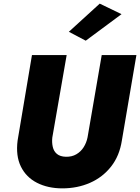

<svg xmlns="http://www.w3.org/2000/svg" viewBox="-20 -1003 771 1057"><path d="M156 -700 77 -230Q66 -145 95 -86Q124 -27 184 3.5Q244 34 323 34Q406 34 475.5 3.5Q545 -27 591.5 -86Q638 -145 651 -230L731 -700H540L462 -247Q456 -217 440.5 -192.5Q425 -168 400 -153.5Q375 -139 342 -140Q311 -141 293.5 -155.5Q276 -170 270.5 -194.5Q265 -219 268 -246L347 -700ZM649 -925 529 -983 359 -828 452 -779Z"/></svg>

Font: Jost ExtraBold
Style: Italic
Weight: 800
Italic angle: -5°
Version: Version 3.710